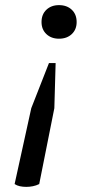

<svg xmlns="http://www.w3.org/2000/svg" viewBox="-20 -532 367 749"><path d="M142 -446Q142 -476 161 -494Q180 -512 210 -512Q241 -512 260 -494Q279 -476 279 -446Q279 -417 260 -399Q241 -381 210 -381Q180 -381 161 -399Q142 -417 142 -446ZM197 -286 192 -110 133 186Q121 192 108 194.5Q95 197 83 197Q69 197 57.5 194.5Q46 192 37 186L102 -110L171 -286Z"/></svg>

Font: PTSerif
Style: Italic
Weight: 400
Italic angle: -12°
Designer: A.Korolkova, O.Umpeleva, V.Yefimov
Foundry: ParaType Ltd
Version: Version 1.000W OFL; ttfautohint (v1.2) -l 8 -r 50 -G 200 -x 